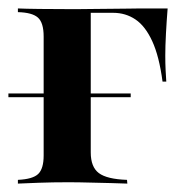

<svg xmlns="http://www.w3.org/2000/svg" viewBox="-20 -437 446 457"><path d="M22.6 0V-8.9Q58.1 -10.5 71 -23Q83.9 -35.5 83.9 -66.9V-350Q83.9 -383.1 70.2 -395.2Q56.5 -407.3 22.6 -408.1V-416.9Q39.5 -416.1 73.8 -415.7Q108.1 -415.3 140.3 -415.3Q151.6 -415.3 169 -415.3Q186.3 -415.3 206.5 -415.7Q226.6 -416.1 246.8 -416.1Q266.9 -416.1 284.7 -416.5Q302.4 -416.9 313.7 -416.9H379Q376.6 -387.1 375 -356.9Q373.4 -326.6 373.4 -304.8Q373.4 -285.5 374.2 -269.8Q375 -254 375.8 -242.7H366.9Q358.9 -303.2 342.3 -339.1Q325.8 -375 302.4 -390.7Q279 -406.5 249.2 -406.5H193.5L196 -408.1V-74.2Q196 -39.5 215.3 -25Q234.7 -10.5 282.3 -8.9L283.1 0Q268.5 -0.8 245.2 -1.2Q221.8 -1.6 194.8 -2.4Q167.7 -3.2 141.9 -3.2Q105.6 -3.2 72.2 -2Q38.7 -0.8 22.6 0ZM0 -205.6V-214.5H291.1V-205.6Z"/></svg>

Font: Playfair 144pt
Style: Bold
Weight: 700
Version: Version 2.001;gftools[0.9.30]